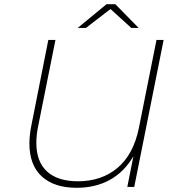

<svg xmlns="http://www.w3.org/2000/svg" viewBox="-20 -890 839 914"><path d="M759 -700 619 0H586L615 -146Q571 -71 502.5 -33.5Q434 4 345 4Q238 4 179 -50Q120 -104 120 -207Q120 -246 129 -291L210 -700H244L162 -291Q153 -248 153 -210Q153 -120 204 -73.5Q255 -27 351 -27Q463 -27 539 -90.5Q615 -154 641 -280L725 -700ZM605 -757 506 -847 389 -757H350L487 -870H529L640 -757Z"/></svg>

Font: Montserrat Alternates ExLight
Style: Italic
Weight: 275
Italic angle: -11.3°
Designer: Julieta Ulanovsky
Foundry: Julieta Ulanovsky
Version: Version 7.200